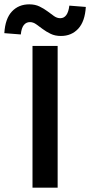

<svg xmlns="http://www.w3.org/2000/svg" viewBox="-67 -866 416 886"><path d="M83 0V-654H199V0ZM214 -700Q187 -700 166.5 -710Q146 -720 130 -732Q114 -744 100 -754Q86 -764 71 -764Q54 -764 43 -750.5Q32 -737 29 -707L-47 -713Q-43 -780 -12 -813Q19 -846 68 -846Q95 -846 115.5 -836Q136 -826 152 -814Q168 -802 182 -792Q196 -782 211 -782Q246 -782 253 -840L329 -834Q325 -767 294 -733.5Q263 -700 214 -700Z"/></svg>

Font: Giro Sans Semibold
Style: Regular
Weight: 600
Designer: Paul D. Hunt
Foundry: Adobe Systems Incorporated
Version: Version 1.000;PS 1.0;hotconv 1.0.88;makeotf.lib2.5.647800